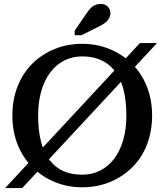

<svg xmlns="http://www.w3.org/2000/svg" viewBox="-20 -943 836 977"><path d="M399 -656Q349 -656 308 -635.5Q267 -615 237 -576Q207 -537 190.5 -481Q174 -425 174 -355Q174 -278 189 -221.5Q204 -165 233 -127.5Q262 -90 303.5 -72Q345 -54 398 -54Q447 -54 488.5 -74.5Q530 -95 560 -134Q590 -173 606.5 -229Q623 -285 623 -355Q623 -432 608 -488.5Q593 -545 564 -582Q535 -619 493.5 -637.5Q452 -656 399 -656ZM398 10Q324 10 259.5 -16.5Q195 -43 146 -91Q97 -139 70 -206.5Q43 -274 43 -355Q43 -436 69.5 -503.5Q96 -571 144.5 -619Q193 -667 257.5 -693.5Q322 -720 398 -720Q473 -720 537.5 -693.5Q602 -667 651 -619Q700 -571 727 -503.5Q754 -436 754 -355Q754 -274 727.5 -206.5Q701 -139 652.5 -91Q604 -43 539 -16.5Q474 10 398 10ZM6 14 692 -724H779L93 14ZM419 -873 360 -787V-764H395L475 -804Q497 -814 512 -825Q527 -836 534.5 -849Q542 -862 542 -876Q542 -895 528.5 -909Q515 -923 492 -923Q477 -923 464 -917.5Q451 -912 440.5 -900.5Q430 -889 419 -873Z"/></svg>

Font: Roboto Serif 36pt Medium
Style: Regular
Weight: 500
Designer: Greg Gazdowicz
Foundry: Commercial Type
Version: Version 1.008